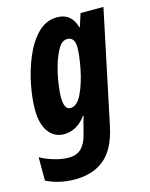

<svg xmlns="http://www.w3.org/2000/svg" viewBox="-146 -634 740 950"><g transform="rotate(-15 224.0 -159.0)"><path d="M156 -172Q156 -197 162.5 -241.5Q169 -286 182.5 -331.5Q196 -377 215 -409Q234 -441 260 -441Q299 -441 299 -388Q299 -348 286 -281Q273 -214 248.5 -160.5Q224 -107 188 -107Q156 -107 156 -172ZM353 32 475 -548H358L336 -481H334Q313 -558 240 -558Q182 -558 140 -515Q98 -472 70.5 -406Q43 -340 29.5 -270Q16 -200 16 -145Q16 -71 45.5 -30.5Q75 10 125 10Q191 10 238 -54H241Q235 -35 230.5 -17.5Q226 0 223 12L217 35Q207 78 183.5 103Q160 128 117 128Q80 128 38.5 115Q-3 102 -27 87V207Q-1 221 37.5 230.5Q76 240 120 240Q212 240 270.5 191.5Q329 143 353 32Z"/></g></svg>

Font: Noto Sans UI Condensed ExtraBold
Style: Italic
Weight: 800
Width: 3
Designer: Monotype Design Team
Foundry: Monotype Imaging Inc.
Version: 1.001